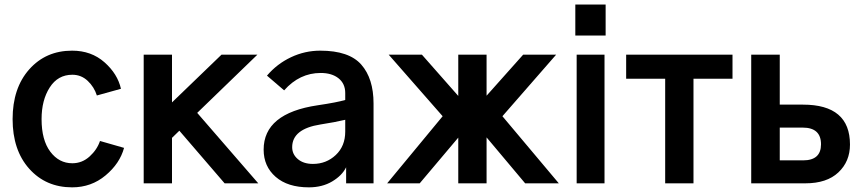

<svg xmlns="http://www.w3.org/2000/svg" viewBox="-20 -803 3777 841"><path d="M35.2 -281.2Q35.2 -417 107.9 -499Q180.7 -581.1 295.9 -581.1Q379.9 -581.1 437.5 -530.3Q495.1 -479.5 509.8 -414.1L404.3 -384.8Q392.6 -421.9 364.3 -448.7Q335.9 -475.6 296.9 -475.6Q233.4 -475.6 197.8 -419.9Q162.1 -364.3 162.1 -281.2Q162.1 -189.5 200.2 -138.7Q238.3 -87.9 296.9 -87.9Q339.8 -87.9 372.6 -117.7Q405.3 -147.5 418 -185.5L523.4 -155.3Q504.9 -86.9 442.4 -34.7Q379.9 17.6 295.9 17.6Q180.7 17.6 107.9 -64Q35.2 -145.5 35.2 -281.2Z M609.4 0V-563.5H733.4V-354.5L950.2 -563.5H1107.4L843.8 -308.6L1111.3 0H963.9L765.6 -230.5L733.4 -199.2V0Z M1259.8 -158.2Q1259.8 -127 1284.7 -106Q1309.6 -85 1350.6 -85Q1409.2 -85 1450.7 -124Q1492.2 -163.1 1492.2 -226.6V-278.3Q1447.3 -267.6 1383.8 -257.8Q1259.8 -238.3 1259.8 -158.2ZM1134.8 -147.5Q1134.8 -306.6 1371.1 -341.8Q1457 -354.5 1492.2 -365.2V-395.5Q1492.2 -436.5 1462.9 -460Q1433.6 -483.4 1384.8 -483.4Q1292 -483.4 1224.6 -407.2L1149.4 -471.7Q1193.4 -523.4 1254.4 -552.2Q1315.4 -581.1 1382.8 -581.1Q1508.8 -581.1 1562.5 -520Q1616.2 -459 1616.2 -349.6V0H1496.1V-70.3Q1478.5 -34.2 1435.1 -8.3Q1391.6 17.6 1333 17.6Q1240.2 17.6 1187.5 -28.3Q1134.8 -74.2 1134.8 -147.5Z M1675.8 0 1918.9 -293.9 1682.6 -563.5H1828.1L1987.3 -382.8V-563.5H2111.3V-383.8L2271.5 -563.5H2416L2180.7 -293.9L2427.7 0H2280.3L2111.3 -201.2V0H1987.3V-200.2L1818.4 0Z M2500 -647.5V-783.2H2632.8V-647.5ZM2505.9 0V-563.5H2627.9V0Z M2722.7 -458V-563.5H3188.5V-458H3017.6V0H2893.6V-458Z M3270.5 0V-563.5H3395.5V-344.7H3497.1Q3703.1 -344.7 3703.1 -169.9Q3703.1 -95.7 3652.3 -47.9Q3601.6 0 3507.8 0ZM3395.5 -100.6H3498Q3576.2 -100.6 3576.2 -170.9Q3576.2 -244.1 3496.1 -244.1H3395.5Z"/></svg>

Font: Gothic A1
Style: Bold
Weight: 700
Version: Version 2.50